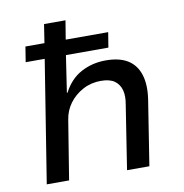

<svg xmlns="http://www.w3.org/2000/svg" viewBox="-79 -780 820 855"><g transform="rotate(-10 330.5 -352.5)"><path d="M64 0 152 -552H66L77 -621H163L176 -705H273L259 -620H451L440 -552H248L223 -386H226Q256 -444 306.5 -471Q357 -498 418 -498Q480 -498 517.5 -474.5Q555 -451 569.5 -405Q584 -359 574 -293L528 0H427L472 -289Q479 -327 471.5 -354Q464 -381 442.5 -396.5Q421 -412 380 -412Q336 -412 299 -392Q262 -372 238 -339.5Q214 -307 208 -266L165 0Z"/></g></svg>

Font: Nunito Sans 7pt Medium
Style: Italic
Weight: 500
Italic angle: -9°
Designer: Vernon Adams
Foundry: Vernon Adams
Version: Version 3.101;gftools[0.9.27]